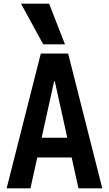

<svg xmlns="http://www.w3.org/2000/svg" viewBox="-20 -1020 590 1040"><path d="M16 0 201 -730H349L534 0H405L277 -579H273L145 0ZM126 -167V-274H424V-167ZM214 -780 94 -1000H246L332 -780Z"/></svg>

Font: M PLUS Code Latin SemiExpanded SemiBold
Style: Regular
Weight: 600
Width: 6
Designer: Coji Morishita
Foundry: UNDERFOREST DESIGN
Version: Version 1.002; ttfautohint (v1.8.3)